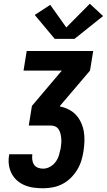

<svg xmlns="http://www.w3.org/2000/svg" viewBox="-20 -1008 572 1028"><path d="M211 0Q185 0 159.5 -3.5Q134 -7 111.5 -16.5Q89 -26 71 -42Q53 -58 42 -79.5Q31 -101 27.5 -126.5Q24 -152 29 -178Q29 -179 29 -180Q29 -181 29 -182H153Q153 -181 153 -181Q153 -181 153 -180Q151 -166 153 -151.5Q155 -137 162.5 -126Q170 -115 183 -110Q196 -105 211 -105Q230 -105 248 -115Q266 -125 278 -141.5Q290 -158 295.5 -176.5Q301 -195 305 -214Q307 -227 308 -240.5Q309 -254 308 -266.5Q307 -279 304 -291.5Q301 -304 294.5 -314.5Q288 -325 277 -330.5Q266 -336 252 -336H134L151 -441L311 -630H106L123 -735H479L462 -630L301 -441V-438Q326 -433 348.5 -421.5Q371 -410 387.5 -392Q404 -374 414.5 -350.5Q425 -327 429 -302.5Q433 -278 432 -251Q431 -224 427 -198Q423 -172 415 -146.5Q407 -121 392.5 -97.5Q378 -74 358 -54.5Q338 -35 313.5 -22.5Q289 -10 262.5 -5Q236 0 211 0ZM379 -800H273L166 -928L249 -982L335 -861L461 -988L532 -922Z"/></svg>

Font: Iosevka Curly XBdObl
Style: Regular
Weight: 800
Italic angle: -9°
Monospace: yes
Designer: Belleve Invis
Foundry: Belleve Invis
Version: Version 11.1.0; ttfautohint (v1.8.3)